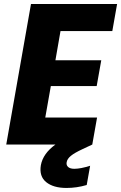

<svg xmlns="http://www.w3.org/2000/svg" viewBox="-20 -722 605 959"><path d="M564.9 -702.1 541 -566.9H282.2L256.8 -420.9H485.8L462.9 -292H233.9L206.1 -134.8H464.8L440.9 0L392.1 22.9Q352.1 41.5 334 56.4Q315.9 71.3 313 87.9Q310.1 103 320.3 112.1Q330.6 121.1 351.1 121.1Q382.3 121.1 430.2 106L413.1 202.1Q363.3 216.8 312 216.8Q246.6 216.8 210.7 187.7Q174.8 158.7 184.1 103Q194.8 44.9 256.8 0H11.2L134.8 -702.1Z"/></svg>

Font: Poppins
Style: Bold Italic
Weight: 700
Italic angle: -10°
Designer: Ninad Kale (Devanagari), Jonny Pinhorn (Latin)
Foundry: Indian Type Foundry
Version: Version 3.200;PS 1.000;hotconv 16.6.54;makeotf.lib2.5.65590